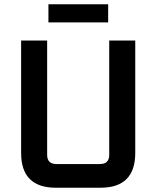

<svg xmlns="http://www.w3.org/2000/svg" viewBox="-20 -880 733 900"><path d="M79 -163V-690H201V-154Q201 -111 245 -111H448Q492 -111 492 -154V-690H614V-163Q614 0 451 0H242Q79 0 79 -163ZM207 -775V-860H487V-775Z"/></svg>

Font: Oxanium SemiBold
Style: Regular
Weight: 600
Designer: Severin Meyer
Version: Version 2.000